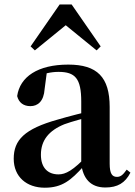

<svg xmlns="http://www.w3.org/2000/svg" viewBox="-20 -850 625 886"><path d="M186.6 16.2C267.4 16.2 307.5 -18.5 365.7 -82.4H400.8L385.3 -135.5C317.4 -62.3 282.2 -45.3 250 -45.3C201.3 -45.3 168.8 -75.1 168.8 -135.9C168.8 -202.7 205.7 -247.7 277.1 -276.7C312.3 -289.6 370.3 -304.9 424 -318.9V-344.4C370.7 -331.6 297.3 -313.4 245.4 -297.9C93 -255.1 43.3 -204.1 43.3 -117.6C43.3 -33.9 103.1 16.2 186.6 16.2ZM466.1 15.2C522.2 15.2 557.5 -5.4 581.9 -53.4L564.7 -67.2C546.5 -41.2 535.3 -33.8 519.7 -33.8C497.7 -33.8 486.1 -48.4 486.1 -94.8V-356.2C486.1 -494.2 428.2 -551.9 295.1 -551.9C154.4 -551.9 71.8 -495.7 59.2 -406.5C66.9 -376.3 88.6 -360.2 120.3 -360.2C153.7 -360.2 182.1 -381.6 185.9 -439.2L196.1 -516.3L133.8 -491.2C181.9 -510.9 215.8 -518.3 250 -518.3C327.1 -518.3 354.9 -487.8 354.9 -381.4V-94C363 -26.4 397.7 15.2 466.1 15.2ZM425.7 -617.5 444.6 -635.9 310.5 -829.5H255.3L121.2 -635.9L140.8 -617.5L322.7 -765.6H244.1Z"/></svg>

Font: Source Han Serif TW VF
Style: Regular
Weight: 250
Designer: Ryoko NISHIZUKA 西塚涼子 (kana & ideographs); Frank Grießhammer (Latin, Greek & Cyrillic); Wenlong ZHANG 张文龙 (bopomofo); San
Foundry: Adobe
Version: Version 2.002;hotconv 1.1.0;makeotfexe 2.6.0